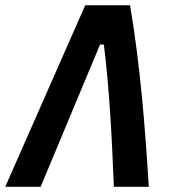

<svg xmlns="http://www.w3.org/2000/svg" viewBox="-46 -714 652 734"><path d="M-25.9 0H109.4L336.4 -543.5H351.1C373.5 -362.3 382.3 -173.3 389.2 0H522.9C508.3 -231 490.7 -460.4 451.2 -693.8H279.8Z"/></svg>

Font: Cascadia Code NF
Style: Bold Italic
Weight: 700
Italic angle: -10°
Monospace: yes
Designer: Aaron Bell
Foundry: Saja Typeworks
Version: Version 2404.023